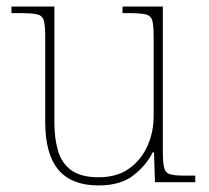

<svg xmlns="http://www.w3.org/2000/svg" viewBox="-20 -556 637 586"><path d="M281 10Q199 10 158.5 -37.5Q118 -85 118 -184V-442Q118 -477 114 -492.5Q110 -508 94 -512Q78 -516 41 -516H15V-536H146V-181Q146 -134 157 -96Q168 -58 197.5 -36.5Q227 -15 281 -15Q337 -15 374 -41.5Q411 -68 430 -110.5Q449 -153 449 -202V-442Q449 -477 445 -492.5Q441 -508 425 -512Q409 -516 372 -516H354V-536H477V-94Q477 -60 481 -44Q485 -28 499.5 -24Q514 -20 544 -20H576V0H453L450 -91H446Q427 -52 387.5 -21Q348 10 281 10Z"/></svg>

Font: Noto Serif Khmer Thin
Style: Regular
Weight: 250
Version: Version 2.003